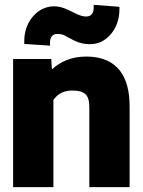

<svg xmlns="http://www.w3.org/2000/svg" viewBox="-20 -771 591 791"><path d="M34 0H200V-359C215 -381 239 -398 277 -398C330 -398 348 -380 348 -329V0H514V-333C514 -454 465 -538 335 -538C275 -538 228 -517 194 -485L191 -528H34ZM80 -590 186 -583V-596C186 -618 197 -631 215 -631C227 -631 235 -630 244 -626C272 -613 300 -589 349 -589C367 -589 384 -592 399 -600C441 -622 472 -670 472 -732V-743L366 -751V-738C366 -716 354 -703 336 -703C314 -703 296 -713 276 -723C257 -732 234 -745 202 -745C185 -745 169 -741 153 -733C111 -711 80 -663 80 -602Z"/></svg>

Font: Asimov Pro
Style: Ult
Weight: 900
Designer: Google
Version: Version 2.000980; 2014